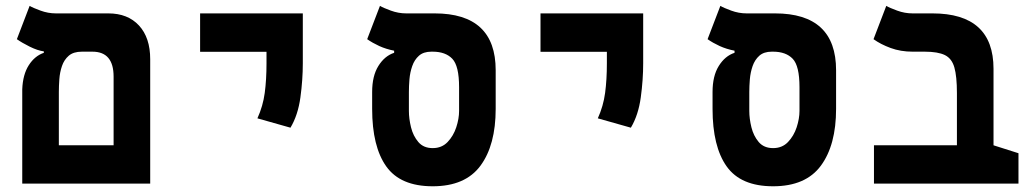

<svg xmlns="http://www.w3.org/2000/svg" viewBox="-20 -632 3556 661"><path d="M56.6 0V-324.7Q58.6 -375.5 79.1 -407.5Q99.6 -439.5 130.9 -450.2V-455.1Q109.4 -458 82.3 -471.4Q55.2 -484.9 38.1 -497.1L82 -611.8Q93.3 -605 119.4 -595.5Q145.5 -585.9 172.4 -585.9H353Q419.9 -585.9 458.5 -544.2Q497.1 -502.4 497.1 -428.2V0ZM261.7 -454.1Q232.9 -454.1 216.8 -440.2Q200.7 -426.3 193.4 -404.8Q186 -383.3 184.3 -359.4Q182.6 -335.4 182.6 -315.4V-131.8H371.1V-368.2Q371.1 -454.1 298.3 -454.1Z M980 -192.4 866.2 -224.6Q885.3 -266.6 891.4 -312Q897.5 -357.4 897.5 -414.1V-453.6H668.9V-585.9H1022.5V-414.1Q1022.5 -357.4 1014.2 -296.6Q1005.9 -235.8 980 -192.4Z M1469.7 9.3Q1358.4 9.3 1309.8 -59.1Q1261.2 -127.4 1261.2 -257.3V-315.4Q1261.2 -370.6 1282.7 -405Q1304.2 -439.5 1336.9 -450.2V-457.5Q1309.1 -462.9 1285.6 -473.6Q1262.2 -484.4 1244.1 -497.1L1288.1 -611.8Q1299.3 -605 1325.4 -595.5Q1351.6 -585.9 1378.4 -585.9H1476.1Q1686.5 -585.9 1686.5 -390.1V-257.3Q1686.5 -132.8 1634.3 -61.8Q1582 9.3 1469.7 9.3ZM1469.7 -122.1Q1501 -122.1 1521 -143.1Q1541 -164.1 1550.8 -193.8Q1560.5 -223.6 1560.5 -250V-332Q1560.5 -405.3 1537.1 -429.7Q1513.7 -454.1 1469.7 -454.1H1464.8Q1438 -454.1 1422.4 -440.2Q1406.7 -426.3 1399.2 -404.5Q1391.6 -382.8 1389.6 -358.9Q1387.7 -335 1387.7 -315.4V-250Q1387.7 -223.6 1395 -193.8Q1402.3 -164.1 1420.2 -143.1Q1438 -122.1 1469.7 -122.1Z M2151.9 -192.4 2038.1 -224.6Q2057.1 -266.6 2063.2 -312Q2069.3 -357.4 2069.3 -414.1V-453.6H1840.8V-585.9H2194.3V-414.1Q2194.3 -357.4 2186 -296.6Q2177.7 -235.8 2151.9 -192.4Z M2641.6 9.3Q2530.3 9.3 2481.7 -59.1Q2433.1 -127.4 2433.1 -257.3V-315.4Q2433.1 -370.6 2454.6 -405Q2476.1 -439.5 2508.8 -450.2V-457.5Q2481 -462.9 2457.5 -473.6Q2434.1 -484.4 2416 -497.1L2460 -611.8Q2471.2 -605 2497.3 -595.5Q2523.4 -585.9 2550.3 -585.9H2647.9Q2858.4 -585.9 2858.4 -390.1V-257.3Q2858.4 -132.8 2806.2 -61.8Q2753.9 9.3 2641.6 9.3ZM2641.6 -122.1Q2672.9 -122.1 2692.9 -143.1Q2712.9 -164.1 2722.7 -193.8Q2732.4 -223.6 2732.4 -250V-332Q2732.4 -405.3 2709 -429.7Q2685.5 -454.1 2641.6 -454.1H2636.7Q2609.9 -454.1 2594.2 -440.2Q2578.6 -426.3 2571 -404.5Q2563.5 -382.8 2561.5 -358.9Q2559.6 -335 2559.6 -315.4V-250Q2559.6 -223.6 2566.9 -193.8Q2574.2 -164.1 2592 -143.1Q2609.9 -122.1 2641.6 -122.1Z M3486.3 -104.5V0H2988.8V-131.8H3274.4V-311.5Q3274.4 -369.1 3265.6 -399.9Q3256.8 -430.7 3232.9 -442.4Q3209 -454.1 3163.6 -454.1H3122.1Q3080.6 -454.1 3046.1 -466.8Q3011.7 -479.5 2987.3 -497.1L3031.2 -611.8Q3042.5 -605 3068.6 -595.5Q3094.7 -585.9 3121.6 -585.9H3189.9Q3400.4 -585.9 3400.4 -395V-131.8Z"/></svg>

Font: Cascadia Code PL
Style: Bold
Weight: 700
Monospace: yes
Designer: Aaron Bell
Foundry: Saja Typeworks
Version: Version 2404.023; ttfautohint (v1.8.4)